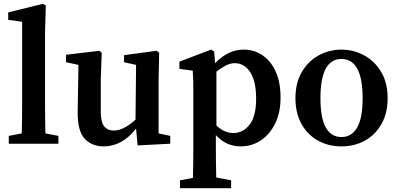

<svg xmlns="http://www.w3.org/2000/svg" viewBox="-20 -753 2088 1006"><path d="M26 0V-41L94 -54Q95 -93 95.5 -132Q96 -171 96 -210V-639L23 -649V-688L205 -733L220 -724L216 -583V-210Q216 -171 216.5 -132Q217 -93 218 -54L286 -41V0Z M701 9 693 -79Q620 14 523 14Q461 14 423.5 -26.5Q386 -67 387 -166L391 -413L326 -427V-466L501 -487L513 -476L508 -336V-170Q508 -114 525.5 -91.5Q543 -69 576 -69Q604 -69 633.5 -85Q663 -101 690 -126L693 -413L630 -427V-464L801 -487L814 -476L811 -336V-54L872 -41V0Z M923 233V192L991 179Q992 135 992.5 94.5Q993 54 993 16V-263Q993 -304 992.5 -328.5Q992 -353 990 -383L920 -392V-430L1086 -493L1102 -483L1107 -422Q1175 -493 1257 -493Q1311 -493 1355 -463.5Q1399 -434 1424.5 -378Q1450 -322 1450 -242Q1450 -163 1421.5 -105.5Q1393 -48 1346 -17Q1299 14 1241 14Q1204 14 1172 0Q1140 -14 1111 -45V15Q1111 52 1111.5 92.5Q1112 133 1113 177L1191 192V233ZM1210 -422Q1187 -422 1163.5 -410Q1140 -398 1114 -378V-95Q1156 -56 1203 -56Q1253 -56 1287.5 -99.5Q1322 -143 1322 -236Q1322 -328 1291 -375Q1260 -422 1210 -422Z M1769 14Q1701 14 1646.5 -16Q1592 -46 1560 -103Q1528 -160 1528 -239Q1528 -319 1561.5 -376Q1595 -433 1650 -463Q1705 -493 1769 -493Q1833 -493 1888 -463Q1943 -433 1977 -376.5Q2011 -320 2011 -239Q2011 -159 1978.5 -102.5Q1946 -46 1891.5 -16Q1837 14 1769 14ZM1769 -35Q1823 -35 1851.5 -85Q1880 -135 1880 -238Q1880 -444 1769 -444Q1659 -444 1659 -238Q1659 -135 1687 -85Q1715 -35 1769 -35Z"/></svg>

Font: Source Serif Pro SemiBold
Style: Regular
Weight: 600
Designer: Frank Grießhammer
Foundry: Adobe Systems Incorporated
Version: Version 3.001;hotconv 1.0.111;makeotfexe 2.5.65597